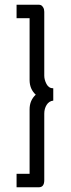

<svg xmlns="http://www.w3.org/2000/svg" viewBox="-20 -760 299 811"><path d="M105 -683H50V-740H144Q149 -740 153.5 -738Q158 -736 162.5 -728.5Q167 -721 167 -710V-440Q167 -423 176.5 -405Q186 -387 205 -387V-335Q187 -333 177 -317Q167 -301 167 -280V1Q167 31 144 31H50V-26H105V-298Q105 -336 131 -360Q105 -384 105 -422Z"/></svg>

Font: Raleway
Style: Regular
Weight: 400
Designer: Matt McInerney, Pablo Impallari, Rodrigo Fuenzalida
Foundry: Matt McInerney, Pablo Impallari, Rodrigo Fuenzalida
Version: Version 1.000;PS 001.001;hotconv 1.0.56; ttfautohint (v1.5)